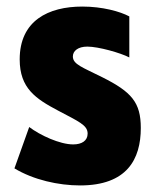

<svg xmlns="http://www.w3.org/2000/svg" viewBox="-20 -551 475 585"><path d="M224 14C367 14 409 -66 409 -161C409 -239 381 -271 291 -316C231 -346 202 -355 202 -379C202 -396 218 -409 246 -409C280 -409 347 -390 374 -376V-501C346 -516 292 -531 231 -531C127 -531 40 -488 40 -370C40 -282 89 -250 157 -214C219 -181 247 -170 247 -144C247 -122 229 -111 203 -111C162 -111 102 -139 69 -164L24 -38C82 -3 158 14 224 14Z"/></svg>

Font: Noto Sans Thai UI ExtCond Blk
Style: Regular
Weight: 900
Width: 2
Designer: Monotype Design Team
Foundry: Monotype Imaging Inc.
Version: Version 2.000